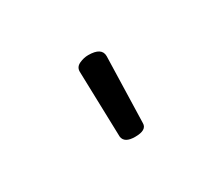

<svg xmlns="http://www.w3.org/2000/svg" viewBox="-59 -866 618 531"><g transform="rotate(-30 250.0 -600.5)"><path d="M250 -470.2Q215.8 -470.2 212.9 -492.2L207 -703.1Q207 -717.8 221.4 -724.4Q235.8 -731 250 -731Q293 -731 293 -703.1L287.1 -492.2Q287.1 -470.2 250 -470.2Z"/></g></svg>

Font: LXGW WenKai Mono Screen
Style: Regular
Weight: 400
Monospace: yes
Designer: LXGW / Fontworks Inc.
Foundry: LXGW / Fontworks Inc.
Version: Version 1.330;April 28,2024